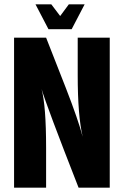

<svg xmlns="http://www.w3.org/2000/svg" viewBox="-20 -867 572 887"><path d="M339 -693H487V0H343Q195 -378 172 -456Q193 -377 193 -184V0H45V-693H193L284 -461Q342 -312 362 -235Q339 -332 339 -519ZM204 -732 144 -847H217L258 -793L298 -847H371L311 -732Z"/></svg>

Font: Khand
Style: Bold
Weight: 700
Designer: Devanagari: Sanchit Sawaria, Jyotish Sonowal; Latin: Satya Rajpurohit
Foundry: Indian Type Foundry
Version: Version 1.101;PS 1.0;hotconv 1.0.78;makeotf.lib2.5.61930; tt